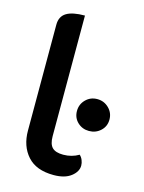

<svg xmlns="http://www.w3.org/2000/svg" viewBox="-110 -775 637 850"><g transform="rotate(15 208.0 -350.0)"><path d="M60 -152V-637Q60 -675 87.5 -692Q115 -709 172 -709V-156Q172 -120 187.5 -104.5Q203 -89 238 -89Q277 -89 309 -108Q318 -100 323 -87.5Q328 -75 328 -63Q328 -35 299.5 -13Q271 9 220 9Q140 9 100 -36Q60 -81 60 -152ZM247 -292Q247 -323 268.5 -344.5Q290 -366 321 -366Q352 -366 374 -344.5Q396 -323 396 -292Q396 -261 374 -240.5Q352 -220 321 -220Q290 -220 268.5 -240.5Q247 -261 247 -292Z"/></g></svg>

Font: K2D SemiBold
Style: Regular
Weight: 600
Designer: Katatrad Aksorn Co.,Ltd.
Foundry: Cadson Demak Co.,Ltd.
Version: Version 1.000; ttfautohint (v1.6)